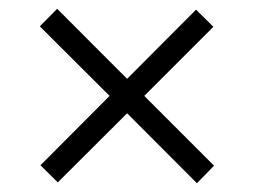

<svg xmlns="http://www.w3.org/2000/svg" viewBox="-20 -524 579 438"><path d="M429.2 -106 270 -265.6 111.8 -107.9 72.3 -147 230 -305.2 70.8 -463.9 110.4 -503.9 270 -344.2 427.2 -502 466.8 -462.9 309.1 -305.2 468.3 -146Z"/></svg>

Font: Acari Sans
Style: Regular
Weight: 400
Designer: Alfredo Marco Pradil and Stefan Peev
Foundry: Hanken Design Co.
Version: Version 1.045;February 4, 2021;FontCreator 13.0.0.2655 64-bi